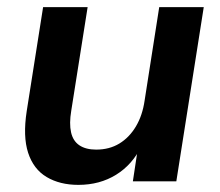

<svg xmlns="http://www.w3.org/2000/svg" viewBox="-20 -509 619 539"><path d="M200 10Q148 10 111 -12Q74 -34 59 -80Q44 -126 55 -197L101 -489H226L180 -198Q174 -162 179.5 -137.5Q185 -113 203 -101Q221 -89 250 -89Q287 -89 315 -106Q343 -123 361.5 -154Q380 -185 386 -227L427 -489H552L475 0H353L368 -99H377Q352 -47 306 -18.5Q260 10 200 10Z"/></svg>

Font: Nunito Sans 12pt ExtraLight 12pt
Style: Bold Italic
Weight: 700
Italic angle: -9°
Version: Version 3.101;gftools[0.9.27]